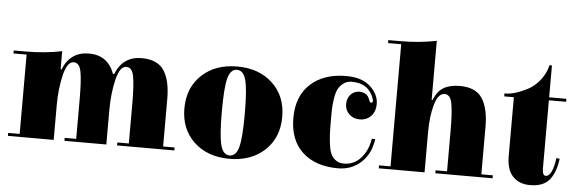

<svg xmlns="http://www.w3.org/2000/svg" viewBox="-48 -870 3101 1032"><g transform="rotate(5 1503.0 -354.5)"><path d="M554 -390H559Q598 -488 699 -488Q785 -488 820 -434.5Q855 -381 855 -282V-25H917V-9H608V-25H670V-240Q670 -342 661 -388Q652 -434 621 -434Q586 -434 568 -359.5Q550 -285 550 -195V-9H324V-25H386V-240Q386 -342 377 -388Q368 -434 337 -434Q302 -434 284 -359.5Q266 -285 266 -195V-9H19V-25H81V-453H10V-469H70Q179 -469 270 -488V-390H275Q314 -488 415 -488Q517 -488 553 -389Z M1406 -58.5Q1333 10 1215 10Q1097 10 1024 -58.5Q951 -127 951 -239Q951 -351 1024 -419.5Q1097 -488 1215 -488Q1333 -488 1406 -419.5Q1479 -351 1479 -239Q1479 -127 1406 -58.5ZM1263.5 -58.5Q1277 -109 1277 -239Q1277 -369 1263.5 -419.5Q1250 -470 1215 -470Q1180 -470 1166.5 -419.5Q1153 -369 1153 -239Q1153 -109 1166.5 -58.5Q1180 -8 1215 -8Q1250 -8 1263.5 -58.5Z M1831 -18Q1884 -18 1920 -57Q1956 -96 1967 -154L1969 -164H1987Q1978 -87 1927 -38.5Q1876 10 1801 10Q1679 10 1609 -55Q1539 -120 1539 -239Q1539 -357 1610.5 -422.5Q1682 -488 1803 -488Q1888 -488 1933.5 -446Q1979 -404 1979 -352Q1979 -312 1955.5 -287Q1932 -262 1894 -262Q1860 -262 1837.5 -284Q1815 -306 1815 -338Q1815 -369 1833.5 -389.5Q1852 -410 1882 -410Q1924 -410 1937 -370Q1941 -357 1948 -357Q1957 -357 1957 -367Q1957 -370 1955 -378Q1927 -460 1836 -460Q1809 -460 1790 -445.5Q1771 -431 1761.5 -412Q1752 -393 1747 -359.5Q1742 -326 1741.5 -304Q1741 -282 1741 -245Q1741 -197 1742.5 -166Q1744 -135 1749 -104Q1754 -73 1764 -56Q1774 -39 1790.5 -28.5Q1807 -18 1831 -18Z M2082 -684H2011V-700H2071Q2180 -700 2271 -719V-400H2276Q2295 -448 2328.5 -468Q2362 -488 2416 -488Q2502 -488 2537 -434.5Q2572 -381 2572 -282V-25H2634V-9H2325V-25H2387V-240Q2387 -343 2378 -390.5Q2369 -438 2338 -438Q2303 -438 2285 -374.5Q2267 -311 2267 -225V-9H2020V-25H2082Z M2837 10Q2779 10 2744.5 -26Q2710 -62 2710 -136V-453H2658V-469H2665Q2687 -469 2717 -478Q2747 -487 2782 -505Q2817 -523 2846 -559Q2875 -595 2886 -641H2899V-469H2992V-453H2899V-88Q2899 -47 2917 -47Q2936 -47 2948.5 -75Q2961 -103 2966 -147L2984 -145Q2975 -71 2942 -30.5Q2909 10 2837 10Z"/></g></svg>

Font: Elsie Swash Caps Black
Style: Regular
Weight: 900
Designer: Alejandro Inler
Foundry: Alejandro Inler
Version: 1.001